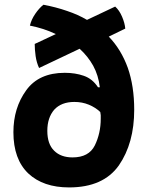

<svg xmlns="http://www.w3.org/2000/svg" viewBox="-20 -779 631 818"><path d="M165 -758.8Q146.5 -744.1 129.9 -719.7Q113.3 -695.3 107.4 -669.9Q136.7 -664.1 164.1 -655.3Q191.4 -646.5 217.8 -633.8Q188.5 -620.1 127.9 -591.8Q127.9 -567.4 131.8 -540Q135.7 -512.7 146.5 -489.3Q204.1 -516.6 319.3 -571.3Q354.5 -539.1 377 -499Q399.4 -458 405.3 -407.2Q402.3 -407.2 397.5 -407.2Q374 -443.4 336.9 -456.1Q300.8 -468.8 255.9 -468.8Q145.5 -468.8 91.8 -394.5Q37.1 -319.3 37.1 -215.8Q37.1 -100.6 100.6 -40Q164.1 19.5 274.4 19.5Q419.9 19.5 486.3 -74.2Q551.8 -168.9 551.8 -311.5Q551.8 -412.1 524.4 -490.2Q496.1 -568.4 443.4 -623Q466.8 -634.8 513.7 -657.2Q511.7 -680.7 500 -708Q488.3 -735.4 470.7 -751Q430.7 -732.4 350.6 -694.3Q312.5 -716.8 265.6 -732.4Q217.8 -749 165 -758.8ZM407.2 -301.8Q408.2 -294.9 409.2 -288.1Q409.2 -280.3 409.2 -273.4Q409.2 -210.9 383.8 -159.2Q358.4 -108.4 289.1 -108.4Q239.3 -108.4 210.9 -136.7Q181.6 -165 181.6 -221.7Q181.6 -277.3 210.9 -311.5Q241.2 -344.7 296.9 -344.7Q330.1 -344.7 358.4 -333Q386.7 -321.3 407.2 -301.8Z"/></svg>

Font: cl
Style: Bold
Weight: 400
Designer: Mitja Miklavcic
Version: Version 7.504; 2011; Build 1021